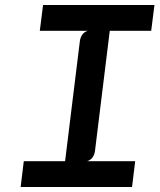

<svg xmlns="http://www.w3.org/2000/svg" viewBox="-20 -747 640 767"><path d="M62.5 0 75 -103H240L299 -582.5Q301 -597.5 308.8 -608.5Q316.5 -619.5 330.5 -624H139L152 -727H597L584 -624H418.5L359.5 -144.5Q357.5 -129 349.5 -118Q341.5 -107 328 -103H520L507.5 0Z"/></svg>

Font: Spline Sans Mono Medium
Style: Italic
Weight: 500
Italic angle: -4°
Monospace: yes
Designer: Eben Sorkin, Mirko Velimirovic
Foundry: Sorkin Type
Version: Version 1.004